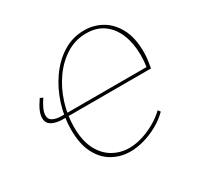

<svg xmlns="http://www.w3.org/2000/svg" viewBox="-151 -873 1082 1054"><g transform="rotate(-30 390.0 -346.0)"><path d="M643 -101Q609 -67 565.5 -43Q522 -19 477 -6.5Q432 6 391 6Q330 6 279 -22.5Q228 -51 197.5 -110Q167 -169 167 -260Q167 -340 191.5 -417.5Q216 -495 260.5 -558.5Q305 -622 366 -660Q427 -698 501 -698Q561 -698 612 -669Q663 -640 694.5 -581Q726 -522 726 -431Q726 -415 725 -402Q724 -389 721.5 -373Q719 -357 715 -333H155Q116 -333 88.5 -347.5Q61 -362 61 -396Q61 -416 71.5 -440.5Q82 -465 105 -498L123 -490Q103 -461 93.5 -438.5Q84 -416 84 -400Q84 -373 106 -362.5Q128 -352 160 -352H706L696 -345Q700 -367 701.5 -387Q703 -407 703 -426Q703 -499 680 -556Q657 -613 612.5 -645.5Q568 -678 503 -678Q433 -678 375.5 -642Q318 -606 276 -546.5Q234 -487 211 -413.5Q188 -340 188 -265Q188 -179 216.5 -123.5Q245 -68 292.5 -41Q340 -14 395 -14Q434 -14 477 -27Q520 -40 560.5 -63Q601 -86 632 -116Z"/></g></svg>

Font: Bitter Thin
Style: Italic
Weight: 100
Italic angle: -9°
Designer: Sol Matas, and Bitter project Authors
Foundry: Sol Matas
Version: Version 2.002